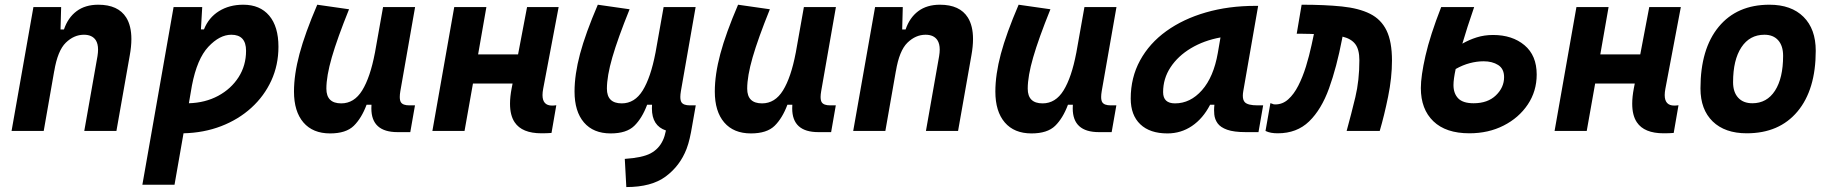

<svg xmlns="http://www.w3.org/2000/svg" viewBox="-20 -547 7657 802"><path d="M28.3 0 119.6 -517.6H235.4L232.9 -423.8H247.1Q263.7 -473.1 299.8 -500.2Q335.9 -527.3 390.6 -527.3Q473.6 -527.3 507.3 -473.6Q528.8 -439 528.8 -383.8Q528.8 -353 522 -315.4L466.3 0H332L387.2 -312.5Q389.6 -327.6 389.6 -339.8Q389.6 -364.3 379.9 -379.4Q364.7 -401.9 330.6 -401.9Q289.1 -401.9 254.9 -368.7Q220.7 -335.4 206.5 -249.5V-250.5L162.6 0Z M709 224.6H574.7L705.1 -517.6H824.7L819.3 -424.3H832Q851.6 -473.6 894.8 -500.5Q938 -527.3 996.1 -527.3Q1065.9 -527.3 1104.5 -481.7Q1143.1 -436 1143.1 -351.6Q1143.1 -275.4 1113.3 -210.4Q1083.5 -145.5 1029.8 -96.7Q976.1 -47.9 903.8 -20Q831.5 7.8 746.6 9.8ZM769 -115.7Q837.4 -117.7 891.4 -146.7Q945.3 -175.8 976.6 -224.6Q1007.8 -273.4 1007.8 -335Q1007.8 -401.9 946.3 -401.9Q897.5 -401.9 850.3 -351.6Q803.2 -301.3 781.7 -189.9Z M1358.9 10.3Q1286.6 10.3 1247.3 -35.6Q1208 -81.5 1208 -164.6Q1208 -235.8 1231 -321.8Q1253.9 -407.7 1305.2 -527.3L1438 -508.3Q1388.7 -386.2 1366 -307.6Q1343.3 -229 1343.3 -176.8Q1343.3 -115.2 1405.3 -115.2Q1459.5 -115.2 1492.9 -169.4Q1526.4 -223.6 1545.9 -325.7V-325.2L1580.1 -517.6H1713.9L1652.3 -166.5Q1649.9 -152.3 1649.9 -142.1Q1649.9 -127 1654.8 -119.6Q1663.1 -106.9 1689.9 -106.9H1713.4L1693.8 4.9H1640.6Q1531.2 4.9 1531.2 -94.2Q1531.2 -101.6 1531.7 -109.4H1511.2Q1490.2 -53.2 1457.8 -21.5Q1425.3 10.3 1358.9 10.3Z M1786.1 0 1877.4 -517.6H2011.7L1977.1 -319.8H2144L2181.6 -517.6H2313.5L2249 -176.8Q2246.1 -161.6 2246.1 -149.9Q2246.1 -106 2286.1 -106Q2294.4 -106 2303.7 -107.4L2283.7 8.3Q2265.6 9.8 2241.7 9.8Q2160.6 9.8 2129.9 -36.1Q2110.4 -64.9 2110.4 -113.8Q2110.4 -142.6 2117.2 -178.2L2121.1 -198.2H1955.6L1920.4 0Z M2596.2 234.4 2589.8 116.7Q2663.6 111.8 2697.8 93.5Q2731.9 75.2 2748.5 40Q2752.4 32.2 2755.9 21Q2759.3 9.8 2761.7 -2Q2703.1 -21.5 2703.1 -93.8Q2703.1 -101.1 2703.6 -109.4H2683.1Q2662.1 -53.2 2629.6 -21.5Q2597.2 10.3 2530.8 10.3Q2458.5 10.3 2419.2 -35.6Q2379.9 -81.5 2379.9 -164.6Q2379.9 -235.8 2402.8 -321.8Q2425.8 -407.7 2477.1 -527.3L2609.9 -508.3Q2560.5 -386.2 2537.8 -307.6Q2515.1 -229 2515.1 -176.8Q2515.1 -115.2 2577.1 -115.2Q2631.3 -115.2 2664.8 -169.4Q2698.2 -223.6 2717.8 -325.7V-325.2L2752 -517.6H2885.7L2824.2 -166.5Q2821.8 -152.3 2821.8 -142.1Q2821.8 -127 2826.7 -119.6Q2835 -106.9 2861.8 -106.9H2886.2L2871.1 -21Q2866.7 5.9 2861.1 30.3Q2855.5 54.7 2847.7 75.2Q2820.3 146 2760.7 190.2Q2701.2 234.4 2596.2 234.4Z M3116.7 10.3Q3044.4 10.3 3005.1 -35.6Q2965.8 -81.5 2965.8 -164.6Q2965.8 -235.8 2988.8 -321.8Q3011.7 -407.7 3063 -527.3L3195.8 -508.3Q3146.5 -386.2 3123.8 -307.6Q3101.1 -229 3101.1 -176.8Q3101.1 -115.2 3163.1 -115.2Q3217.3 -115.2 3250.7 -169.4Q3284.2 -223.6 3303.7 -325.7V-325.2L3337.9 -517.6H3471.7L3410.2 -166.5Q3407.7 -152.3 3407.7 -142.1Q3407.7 -127 3412.6 -119.6Q3420.9 -106.9 3447.8 -106.9H3471.2L3451.7 4.9H3398.4Q3289.1 4.9 3289.1 -94.2Q3289.1 -101.6 3289.6 -109.4H3269Q3248 -53.2 3215.6 -21.5Q3183.1 10.3 3116.7 10.3Z M3543.9 0 3635.3 -517.6H3751L3748.5 -423.8H3762.7Q3779.3 -473.1 3815.4 -500.2Q3851.6 -527.3 3906.2 -527.3Q3989.3 -527.3 4022.9 -473.6Q4044.4 -439 4044.4 -383.8Q4044.4 -353 4037.6 -315.4L3981.9 0H3847.7L3902.8 -312.5Q3905.3 -327.6 3905.3 -339.8Q3905.3 -364.3 3895.5 -379.4Q3880.4 -401.9 3846.2 -401.9Q3804.7 -401.9 3770.5 -368.7Q3736.3 -335.4 3722.2 -249.5V-250.5L3678.2 0Z M4288.6 10.3Q4216.3 10.3 4177 -35.6Q4137.7 -81.5 4137.7 -164.6Q4137.7 -235.8 4160.6 -321.8Q4183.6 -407.7 4234.9 -527.3L4367.7 -508.3Q4318.4 -386.2 4295.7 -307.6Q4272.9 -229 4272.9 -176.8Q4272.9 -115.2 4335 -115.2Q4389.2 -115.2 4422.6 -169.4Q4456.1 -223.6 4475.6 -325.7V-325.2L4509.8 -517.6H4643.6L4582 -166.5Q4579.6 -152.3 4579.6 -142.1Q4579.6 -127 4584.5 -119.6Q4592.8 -106.9 4619.6 -106.9H4643.1L4623.5 4.9H4570.3Q4460.9 4.9 4460.9 -94.2Q4460.9 -101.6 4461.4 -109.4H4440.9Q4419.9 -53.2 4387.5 -21.5Q4355 10.3 4288.6 10.3Z M4856.4 10.3Q4783.2 10.3 4743.2 -27.8Q4703.1 -65.9 4703.1 -135.3Q4703.1 -223.1 4742.2 -294.7Q4781.2 -366.2 4851.8 -417Q4922.4 -467.8 5017.1 -495.1Q5111.8 -522.5 5223.1 -522.5H5235.4L5173.3 -166.5Q5171.4 -155.8 5171.4 -147Q5171.4 -128.4 5180.2 -119.6Q5192.9 -106.9 5232.9 -106.9H5256.3L5236.8 4.9H5183.6Q5133.8 4.9 5106 -5.1Q5078.1 -15.1 5066.2 -31.7Q5054.2 -48.3 5052.2 -68.8Q5051.3 -77.6 5051.3 -86.9Q5051.3 -98.1 5052.7 -109.4H5034.7Q5004.9 -51.8 4959 -20.8Q4913.1 10.3 4856.4 10.3ZM4888.2 -115.2Q4952.1 -115.2 5000.7 -170.2Q5049.3 -225.1 5066.9 -325.7L5078.1 -390.6Q5008.8 -377.9 4954.6 -345.5Q4900.4 -313 4869.4 -265.9Q4838.4 -218.8 4838.4 -162.1Q4838.4 -115.2 4888.2 -115.2Z M5605 0Q5624.5 -70.8 5641.4 -141.1Q5658.2 -211.4 5658.2 -295.4Q5658.2 -340.3 5641.1 -362.8Q5624 -385.3 5587.9 -394L5585.9 -383.8Q5563.5 -266.6 5531.5 -178Q5499.5 -89.4 5448.2 -39.8Q5397 9.8 5317.4 9.8Q5302.2 9.8 5289.8 7.6Q5277.3 5.4 5266.1 0L5286.6 -116.2Q5293.5 -114.3 5296.4 -112.8Q5298.8 -110.8 5307.1 -110.8Q5337.4 -110.8 5361.1 -132.1Q5384.8 -153.3 5403.1 -189.2Q5421.4 -225.1 5435.1 -269.3Q5448.7 -313.5 5458.5 -358.9L5468.3 -404.8Q5459 -405.3 5448.7 -405.5Q5438.5 -405.8 5427.7 -405.8Q5420.4 -405.8 5412.6 -406.2Q5404.8 -406.2 5396.5 -406.2L5417 -527.3Q5513.7 -527.3 5585 -520Q5656.2 -512.7 5702.6 -489.5Q5749 -466.3 5771.7 -419.7Q5794.4 -373 5794.4 -293.9Q5794.4 -222.7 5778.3 -143.6Q5762.2 -64.5 5743.2 0Z M6117.7 9.8Q6019.5 9.8 5967.3 -40.5Q5915 -90.8 5915 -179.2Q5915 -229 5934.3 -314Q5953.6 -398.9 6000 -517.6H6137.7Q6107.4 -429.7 6088.4 -364.7Q6116.7 -380.9 6148.4 -390.9Q6180.2 -400.9 6216.8 -400.9Q6296.9 -400.9 6347.9 -358.2Q6398.9 -315.4 6398.9 -235.8Q6398.9 -166 6361.6 -110.4Q6324.2 -54.7 6260.7 -22.5Q6197.3 9.8 6117.7 9.8ZM6060.5 -258.8Q6051.3 -216.3 6051.3 -191.9Q6051.3 -156.7 6071 -136.2Q6090.8 -115.7 6135.3 -115.7Q6194.3 -115.7 6228.5 -148.7Q6262.7 -181.6 6262.7 -224.6Q6262.7 -259.8 6238 -275.4Q6213.4 -291 6177.2 -291Q6148.9 -291 6119.4 -283.2Q6089.8 -275.4 6060.5 -258.8Z M6473.6 0 6564.9 -517.6H6699.2L6664.6 -319.8H6831.5L6869.1 -517.6H7001L6936.5 -176.8Q6933.6 -161.6 6933.6 -149.9Q6933.6 -106 6973.6 -106Q6981.9 -106 6991.2 -107.4L6971.2 8.3Q6953.1 9.8 6929.2 9.8Q6848.1 9.8 6817.4 -36.1Q6797.9 -64.9 6797.9 -113.8Q6797.9 -142.6 6804.7 -178.2L6808.6 -198.2H6643.1L6607.9 0Z M7276.4 9.8Q7185.1 9.8 7134 -39.8Q7083 -89.4 7083 -177.7Q7083 -342.8 7159.2 -435.1Q7235.4 -527.3 7371.1 -527.3Q7462.4 -527.3 7513.4 -476.6Q7564.5 -425.8 7564.5 -335Q7564.5 -172.4 7488.3 -81.3Q7412.1 9.8 7276.4 9.8ZM7299.8 -115.7Q7360.4 -115.7 7394.3 -168.2Q7428.2 -220.7 7428.2 -314Q7428.2 -355.5 7407.7 -378.7Q7387.2 -401.9 7350.1 -401.9Q7288.6 -401.9 7253.9 -349.4Q7219.2 -296.9 7219.2 -203.6Q7219.2 -162.1 7240.5 -138.9Q7261.7 -115.7 7299.8 -115.7Z"/></svg>

Font: CaskaydiaCove NF
Style: Bold Italic
Weight: 700
Italic angle: -10°
Designer: Aaron Bell
Foundry: Saja Typeworks
Version: Version 2111.001; VTT 6.35;Nerd Fonts 3.2.1